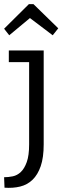

<svg xmlns="http://www.w3.org/2000/svg" viewBox="-36 -691 308 936"><path d="M7 -445H177V13Q177 77 162.5 119Q148 161 122.5 185.5Q97 210 62 218.5Q27 227 -14 224L-16 173Q5 173 26.5 168.5Q48 164 65.5 147.5Q83 131 94.5 99Q106 67 106 13V-388H7ZM221 -519 110 -603 9 -519 -16 -551 105 -671H127L248 -553Z"/></svg>

Font: Zilla Slab Regular
Style: Regular
Weight: 400
Designer: Typotheque.com
Foundry: Typotheque type foundry
Version: Version 1.0; 2017